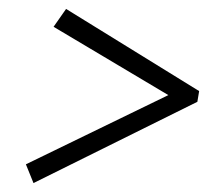

<svg xmlns="http://www.w3.org/2000/svg" viewBox="-20 -497 502 430"><path d="M100 -437 128 -477 426 -293 422 -269 55 -87 38 -129 357 -284Z"/></svg>

Font: Piazzolla SC Light
Style: Italic
Weight: 300
Italic angle: -11.3°
Designer: Juan Pablo del Peral
Foundry: Huerta Tipografica
Version: Version 1.330